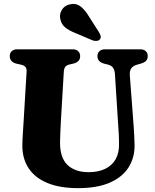

<svg xmlns="http://www.w3.org/2000/svg" viewBox="-20 -955 803 993"><path d="M591.5 -304.5 574.5 -570.5Q573 -593 564.5 -604.8Q556 -616.5 538 -621L519.5 -625.5Q501.5 -630.5 492.8 -639.8Q484 -649 484 -665Q484 -680.5 494.2 -690.2Q504.5 -700 523 -700H705Q724 -700 734 -690.2Q744 -680.5 744 -665Q744 -649 735 -640Q726 -631 708.5 -626L690.5 -621Q667.5 -614.5 658.5 -601Q649.5 -587.5 651.5 -564.5L671 -306Q673 -280 674.2 -255Q675.5 -230 676 -203.5Q676.5 -139.5 645 -89.5Q613.5 -39.5 548.8 -10.8Q484 18 384 18Q289 18 224.8 -8.8Q160.5 -35.5 127.8 -85.2Q95 -135 95.5 -204.5Q95.5 -216.5 96.5 -235.8Q97.5 -255 99 -278Q100.5 -301 102 -325L117.5 -583.5Q118.5 -600 111.8 -608.5Q105 -617 87 -621L66 -625.5Q30.5 -634 30.5 -665Q30.5 -680.5 40.5 -690.2Q50.5 -700 69.5 -700H355.5Q374.5 -700 384.5 -690.2Q394.5 -680.5 394.5 -665Q394.5 -649 385.8 -639.8Q377 -630.5 359 -626L337.5 -621Q324 -617.5 317.5 -609Q311 -600.5 310 -584.5L294.5 -321Q292.5 -290 291.8 -264.2Q291 -238.5 290.5 -219.5Q290 -139 329.2 -101.8Q368.5 -64.5 438.5 -64.5Q488.5 -64.5 524 -81.8Q559.5 -99 577.8 -131Q596 -163 595.5 -207.5Q595.5 -242 594.2 -263.5Q593 -285 591.5 -304.5ZM440.5 -869 492.5 -787.5Q498 -778 500.5 -768.8Q503 -759.5 496.5 -751.5Q491 -744.5 480.2 -743.5Q469.5 -742.5 459.5 -746L370 -784Q336 -797.5 316.8 -813.5Q297.5 -829.5 292 -856Q286 -879.5 299.2 -902.8Q312.5 -926 341 -932.5Q373 -940 396.8 -921.5Q420.5 -903 440.5 -869Z"/></svg>

Font: Fraunces 28pt Soft Wonky
Style: Bold
Weight: 700
Version: Version 1.000;[b76b70a41]